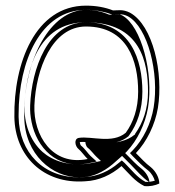

<svg xmlns="http://www.w3.org/2000/svg" viewBox="-20 -630 621 681"><path d="M31 -215C33 -77 134 24 282 13C331 11 375 -10 411 -41C436 -16 459 14 492 30C511 32 530 28 545 21C545 1 533 -22 515 -37C496 -51 479 -70 462 -87C501 -128 530 -188 540 -247C560 -370 523 -540 441 -585C415 -598 399 -593 381 -593C353 -604 321 -610 285 -610C105 -610 28 -405 31 -215ZM46 -215V-225C46 -411 123 -595 285 -595C319 -595 350 -589 376 -579L378 -578H381C402 -578 412 -583 434 -572C505 -533 545 -369 525 -249C516 -193 488 -135 451 -97L441 -87L451 -76C468 -59 486 -40 506 -25C518 -15 526 0 529 11C518 14 506 16 496 15C467 0 447 -27 422 -52L412 -61L401 -52C367 -23 326 -4 281 -2C275 -2 270 -1 264 -1C134 1 48 -90 46 -215ZM66 -215C68 -81 166 -1 261 -1C266 -1 271 -2 276 -2H277H279C306 -3 345 -18 380 -48L413 -77L443 -47C465 -25 485 0 508 15L510 14C508 -2 497 -19 484 -30C464 -45 446 -65 430 -81L424 -87L430 -93C467 -132 495 -190 505 -248C525 -369 482 -537 414 -575C408 -578 405 -579 405 -579C405 -579 399 -578 381 -578H367L357 -582C334 -591 311 -595 285 -595C159 -595 66 -420 66 -226ZM67 -256C72 -375 112 -551 285 -551C480 -551 505 -407 505 -305C505 -244 487 -194 459 -155V-153L457 -152C405 -108 310 -126 283 -127C282 -121 287 -110 289 -108C301 -99 316 -79 323 -73L338 -59L306 -52C226 -36 165 -61 131 -91C85 -132 65 -195 67 -256ZM87 -257C86 -237 88 -217 92 -197C110 -108 180 -28 294 -51L323 -57L301 -77C294 -83 280 -104 268 -113C265 -115 263 -123 263 -126C300 -131 381 -101 436 -147L437 -149L438 -150C467 -190 485 -242 485 -305C485 -415 445 -551 285 -551C149 -551 92 -384 87 -257ZM102 -256C107 -383 164 -536 285 -536C432 -536 470 -413 470 -305C470 -245 453 -196 426 -159C378 -119 305 -148 260 -141C241 -138 246 -111 259 -101C267 -95 282 -74 291 -66C165 -40 98 -151 102 -256Z"/></svg>

Font: Snowfall
Style: Eco
Weight: 400
Designer: Jasper
Foundry: Cannot Into Space Fonts
Version: Version 0.9